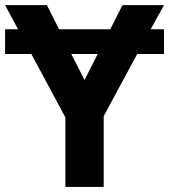

<svg xmlns="http://www.w3.org/2000/svg" viewBox="-20 -734 664 754"><path d="M363.8 -522 312 -419.9 259.8 -522ZM0 -713.9 50.8 -619.1H0V-522H103L236.8 -272.9V0H387.2V-277.8L519 -522H624V-619.1H571.8L624 -713.9H460.9L413.1 -619.1H211.9L164.1 -713.9Z"/></svg>

Font: Noto Reveo Sans
Style: Bold
Weight: 700
Designer: Monotype Design team
Foundry: Monotype Imaging Inc.
Version: Version 1.04